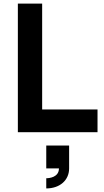

<svg xmlns="http://www.w3.org/2000/svg" viewBox="-20 -740 581 1075"><path d="M526 0V-127H216V-720H80V0ZM239 315C315 315 367 269 367 203V75H239V203H310C310 253 255 258 239 258Z"/></svg>

Font: Manrope ExtraBold
Style: Regular
Weight: 800
Designer: Mikhail Sharanda
Foundry: Mikhail Sharanda
Version: Version 4.505